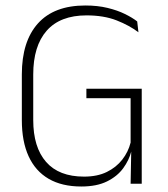

<svg xmlns="http://www.w3.org/2000/svg" viewBox="-20 -669 611 699"><path d="M276 10Q205.5 10 157.2 -18Q109 -46 84.2 -100Q59.5 -154 59.5 -231.5V-398Q59.5 -518.5 118.2 -583.8Q177 -649 290.5 -649Q335.5 -649 371.5 -640.2Q407.5 -631.5 434.5 -618.2Q461.5 -605 479.5 -591L484 -551.5Q451 -576.5 404.5 -594.8Q358 -613 295 -613Q199 -613 150 -557.2Q101 -501.5 101 -397.5V-232Q101 -133 147.8 -79.5Q194.5 -26 286 -26Q334.5 -26 369 -43Q403.5 -60 425.2 -88Q447 -116 455.5 -150V-328L465.5 -311.5H294.5V-346H496V-117.5L458 -118Q450 -86 428.5 -56.5Q407 -27 369.5 -8.5Q332 10 276 10ZM458 -132.5H496V0H455.5Z"/></svg>

Font: Anek Telugu ExtraLight
Style: Regular
Weight: 250
Version: Version 1.003